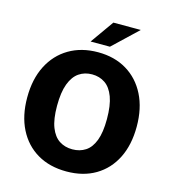

<svg xmlns="http://www.w3.org/2000/svg" viewBox="-133 -1038 1039 1156"><g transform="rotate(15 386.5 -459.5)"><path d="M387.5 10Q282.5 10 205.8 -35.2Q129 -80.5 87 -163.5Q45 -246.5 45 -360Q45 -474.5 87.5 -558Q130 -641.5 207.2 -687.2Q284.5 -733 387.5 -733Q490.5 -733 566.8 -687.2Q643 -641.5 685.2 -558Q727.5 -474.5 727.5 -360Q727.5 -246.5 686 -163.5Q644.5 -80.5 568 -35.2Q491.5 10 387.5 10ZM387.5 -128Q434 -128 469 -150.8Q504 -173.5 523.2 -224Q542.5 -274.5 542.5 -357.5Q542.5 -443 523 -495.2Q503.5 -547.5 468.5 -571.2Q433.5 -595 387.5 -595Q341 -595 306 -571Q271 -547 251.2 -494.8Q231.5 -442.5 231.5 -357.5Q231.5 -274.5 251.2 -224Q271 -173.5 306 -150.8Q341 -128 387.5 -128ZM429.5 -929H600.5L447 -783.5H326.5Z"/></g></svg>

Font: Public Sans ExtraBold
Style: Regular
Weight: 800
Designer: The Public Sans Project Authors: Dan O. Williams and USWDS (Libre Franklin designed by Pablo Impallari and Rodrigo Fuenz
Version: Version 1.007